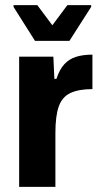

<svg xmlns="http://www.w3.org/2000/svg" viewBox="-20 -732 401 752"><path d="M55 0V-510H189L193 -423H201Q213 -460 232 -480.5Q251 -501 278 -509.5Q305 -518 342 -518V-383Q289 -383 256.5 -368Q224 -353 210.5 -316Q197 -279 197 -211V0ZM117 -572 33 -705V-712H126L185 -633L244 -712H337V-705L252 -572Z"/></svg>

Font: Saira SemiCondensed
Style: Bold
Weight: 700
Width: 4
Designer: Hector Gatti with collaboration of the Omnibus-Type team
Foundry: Omnibus-Type
Version: Version 1.101